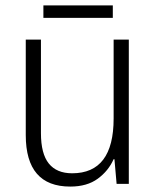

<svg xmlns="http://www.w3.org/2000/svg" viewBox="-20 -678 576 708"><path d="M455 -532V0H410L402 -91H399Q380 -48 340.5 -19Q301 10 239 10Q75 10 75 -180V-532H131V-187Q131 -111 160 -75Q189 -39 246 -39Q399 -39 399 -241V-532ZM396 -658V-612H140V-658Z"/></svg>

Font: Noto Sans Myanmar SemiCondensed Light
Style: Regular
Weight: 300
Width: 4
Designer: Monotype Design Team
Foundry: Monotype Imaging Inc.
Version: Version 2.107; ttfautohint (v1.8.4.7-5d5b)